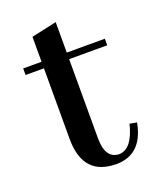

<svg xmlns="http://www.w3.org/2000/svg" viewBox="-108 -594 548 671"><g transform="rotate(-20 166.0 -258.5)"><path d="M17.6 -390.6H85.9V-127.9Q85.9 0 192.4 9.8Q201.2 10.7 209 10.7Q292 10.7 319.3 -71.3Q324.2 -85.9 327.1 -101.6L300.8 -106.4Q279.3 -19.5 230.5 -18.6Q180.7 -20.5 179.7 -93.8V-390.6H321.3V-415H179.7V-528.3L85.9 -507.8V-415H17.6Z"/></g></svg>

Font: Abhaya Libre SemiBold
Style: Regular
Weight: 600
Designer: Pushpananda Ekanayake, Sol Matas, Pathum Egodawatta
Foundry: Mooniak
Version: Version 1.050 ; ttfautohint (v1.6)